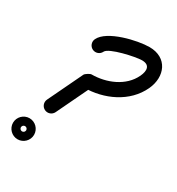

<svg xmlns="http://www.w3.org/2000/svg" viewBox="-160 -625 698 758"><g transform="rotate(30 189.0 -246.0)"><path d="M153.3 -427.3C153.3 -427.3 153.3 -427.3 153.3 -427.3C164 -450.3 274 -474 301.9 -474C339.3 -474 340.5 -447.4 327.1 -418.7C297.5 -355.2 223.5 -326 157 -326C153.9 -326 147.8 -323.1 142.1 -319.6C136.5 -316 131.2 -311.7 129.9 -309C104.8 -256.6 79.8 -204.3 54.7 -152C47.5 -137 53.8 -119.1 68.8 -111.9C83.7 -104.8 101.6 -111.1 108.8 -126C108.8 -126 108.8 -126 108.8 -126C133.9 -178.4 158.9 -230.7 184 -283C185.3 -285.8 177 -281.6 169.2 -276.6C161.3 -271.6 153.9 -266 157 -266C247.2 -266 341.8 -308.3 381.4 -393.3C413.5 -462.2 383.7 -534 301.9 -534C248.8 -534 123.6 -505.7 98.9 -452.7C91.9 -437.7 98.4 -419.8 113.4 -412.8C128.4 -405.8 146.3 -412.3 153.3 -427.3ZM23.5 -14.5C27.3 -18.3 33.1 -18 32 -18C30.9 -18 36.7 -18.3 40.5 -14.5C44.3 -10.7 44 -4.9 44 -6C44 -7.1 44.3 -1.3 40.5 2.5C36.7 6.3 30.9 6 32 6C33.1 6 27.3 6.3 23.5 2.5C19.7 -1.3 20 -7.1 20 -6C20 -4.9 19.7 -10.7 23.5 -14.5ZM-16 -6C-16 20.4 5.6 42 32 42C58.4 42 80 20.4 80 -6C80 -32.4 58.4 -54 32 -54C5.6 -54 -16 -32.4 -16 -6Z"/></g></svg>

Font: FRB American Cursive
Style: Bold Italic
Weight: 700
Italic angle: -25°
Version: Version 2.0;Modular Font Editor K font №1